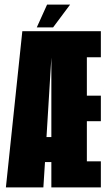

<svg xmlns="http://www.w3.org/2000/svg" viewBox="-20 -810 463 830"><path d="M5.5 0 76.5 -675H416V-562.5H355.5V-396.5H416V-286H355.5V-112.5H416V0H202V-109.5H174.5L167.5 0ZM181 -217.5H202V-561ZM139 -691.5 183.5 -790H283L209.5 -691.5Z"/></svg>

Font: Anybody UltraCondensed ExtraBold
Style: Regular
Weight: 800
Width: 1
Designer: Tyler Finck
Foundry: Etcetera Type Company
Version: Version 1.010; ttfautohint (v1.8.3) -l 8 -r 50 -G 200 -x 14 